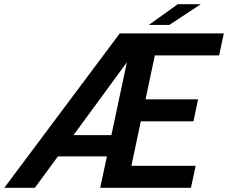

<svg xmlns="http://www.w3.org/2000/svg" viewBox="-72 -897 1088 917"><path d="M-51.5 0 500 -737.5H997L974.5 -632.5H667.5L623 -422.5H874L852 -317.5H600.5L555.5 -105H862.5L840 0H406.5L438.5 -150H204.5L94.5 0ZM279 -251.5H460L534 -599.5ZM639 -778 777 -877H887L737 -778Z"/></svg>

Font: Epilogue SemiBold
Style: Italic
Weight: 600
Italic angle: -12°
Designer: Tyler Finck
Foundry: Etcetera Type Co
Version: Version 2.111; ttfautohint (v1.8.3)